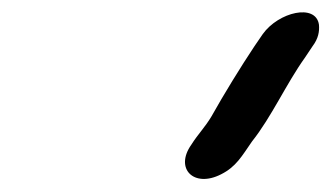

<svg xmlns="http://www.w3.org/2000/svg" viewBox="-20 -712 525 304"><path d="M330 -436C354 -448 363 -465 379 -488C410 -527 433 -579 463 -621L475 -639C484 -651 486 -662 485 -673C480 -707 421 -693 396 -658L383 -639C361 -606 334 -562 315 -528C305 -511 293 -499 283 -483C256 -445 287 -414 330 -436Z"/></svg>

Font: Electronic
Style: BlkUltIt
Weight: 900
Version: Version 1.011